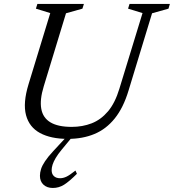

<svg xmlns="http://www.w3.org/2000/svg" viewBox="-20 -696 884 976"><path d="M202.5 -257.5Q181.5 -189 189.8 -143Q198 -97 236.5 -74Q275 -51 344.5 -51Q399.5 -51 446.2 -69.2Q493 -87.5 529 -130Q565 -172.5 587 -245.5L704.5 -629.5L631 -652L638.5 -676H843.5L836.5 -652L753 -628.5L633.5 -236Q607 -148 563.2 -93.8Q519.5 -39.5 459.8 -14.8Q400 10 325 10Q238.5 10 183.5 -19.8Q128.5 -49.5 112.2 -111Q96 -172.5 125 -267.5L235.5 -629.5L162.5 -652L170 -676H406.5L399 -652L315.5 -628.5ZM242.5 169Q242.5 188.5 254 199.2Q265.5 210 285.5 210Q300.5 210 317 202.5Q333.5 195 363.5 171L371 187.5Q332.5 226 306 242.8Q279.5 259.5 248.5 259.5Q219 259.5 201 242.8Q183 226 183 197.5Q183 181.5 188.5 163.8Q194 146 208.8 123.8Q223.5 101.5 250 73L338 -22H365.5L293 65.5Q274.5 88 263.2 107Q252 126 247.2 141.2Q242.5 156.5 242.5 169Z"/></svg>

Font: Newsreader 16pt 16pt
Style: Italic
Weight: 400
Italic angle: -17°
Version: Version 1.003